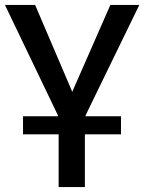

<svg xmlns="http://www.w3.org/2000/svg" viewBox="-21 -543 583 776"><path d="M216 0H72V-73H213V-77L-1 -523H121L271 -172L425 -523H542L325 -77V-73H468V0H322V213H216Z"/></svg>

Font: Oxford Sans SemiBold
Style: Regular
Weight: 600
Designer: Matt McInerney, Pablo Impallari, Rodrigo Fuenzalida
Foundry: Matt McInerney, Pablo Impallari, Rodrigo Fuenzalida
Version: Version 3.000g; ttfautohint (v1.5) -l 8 -r 28 -G 28 -x 14 -D